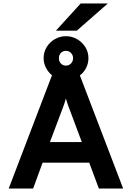

<svg xmlns="http://www.w3.org/2000/svg" viewBox="-20 -1082 757 1102"><path d="M30 0 278.4 -650Q257.5 -666.9 243.9 -692.8Q230.4 -718.7 230.4 -748Q230.4 -783 247.9 -811.6Q265.3 -840.3 294.6 -857.2Q323.8 -874.2 359 -874.2Q393.4 -874.2 422.6 -857.2Q451.9 -840.3 469.8 -811.6Q487.6 -783 487.6 -748Q487.6 -718.7 474.5 -692.5Q461.3 -666.2 438.4 -649.4L686.8 0H547.4L492.2 -148.2H224.4L170.2 0ZM266.6 -266.6H449.6L379.4 -454.2Q375.9 -463.3 371.8 -474.6Q367.7 -485.9 364 -497Q360.3 -508.1 358 -516.8Q355.8 -508.1 352.4 -497Q348.9 -485.9 344.8 -474.6Q340.7 -463.3 337.2 -454.2ZM359 -705.4Q375.5 -705.4 387.4 -717.6Q399.4 -729.8 399.4 -748Q399.4 -766 387.4 -778.1Q375.5 -790.2 359 -790.2Q340.7 -790.2 329.4 -778.1Q318 -766 318 -748Q318 -729.8 329.4 -717.6Q340.7 -705.4 359 -705.4ZM301 -906 443 -1062H598.8L420.8 -906Z"/></svg>

Font: Overpass
Style: Regular
Weight: 400
Designer: Delve Withrington, Dave Bailey, Thomas Jockin
Foundry: Delve Fonts LLC
Version: Version 4.000